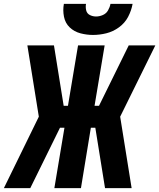

<svg xmlns="http://www.w3.org/2000/svg" viewBox="-45 -969 820 989"><path d="M-25 0H111L264 -311H287L235 0H372L423 -311H446L496 0H633L574 -368L755 -735H618L465 -424H442L494 -735H357L305 -424H283L233 -735H96L155 -368ZM434 -789Q468 -789 502.5 -797.5Q537 -806 567.5 -828Q598 -850 615 -882.5Q632 -915 638 -949H524Q521 -932 511.5 -915.5Q502 -899 484.5 -891.5Q467 -884 450 -884Q433 -884 418 -891.5Q403 -899 399 -915.5Q395 -932 398 -949H284Q278 -916 284.5 -883Q291 -850 314 -828Q337 -806 369 -797.5Q401 -789 434 -789Z"/></svg>

Font: Iosevka Sparkle Extrabold
Style: Italic
Weight: 800
Italic angle: -9°
Designer: Belleve Invis
Foundry: Belleve Invis
Version: Version 4.5.0; ttfautohint (v1.8.3)